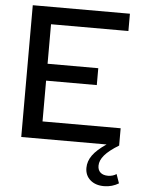

<svg xmlns="http://www.w3.org/2000/svg" viewBox="-61 -747 749 1016"><g transform="rotate(5 314.0 -239.5)"><path d="M607.9 199.4Q591.6 209.4 571.8 215.2Q552 221 530.1 221Q484.6 221 456.9 196.8Q429.1 172.5 429.1 132.6Q429.1 97.1 451.9 65.3Q474.7 33.6 524.6 0H71.4V-700H587.4V-608.1H176.4V-398.2H445.7V-308.5H176.4V-91.9H591.4V0Q540 31.3 515.9 59.4Q491.9 87.5 491.9 115.6Q491.9 138.9 506.2 151.6Q520.4 164.4 546.7 164.4Q558.5 164.4 570.3 161Q582 157.7 591.1 151.3Z"/></g></svg>

Font: Red Hat Display VF
Style: Regular
Weight: 300
Designer: Pentagram, MCKL
Foundry: Pentagram, MCKL
Version: Version 1.023